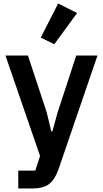

<svg xmlns="http://www.w3.org/2000/svg" viewBox="-20 -863 587 1093"><path d="M419 -789 289 -611 212 -649 311 -843ZM84 210V108H181L208 25L11 -547H139L246 -223L272 -115H278L308 -223L414 -547H535L313 101Q292 160 259 185Q226 210 161 210Z"/></svg>

Font: IBM Plex Sans JP SemiBold
Style: Regular
Weight: 600
Designer: Mike Abbink; Paul van der Laan; Pieter van Rosmalen; Wujin Sim; Yejin Wi; Jinhee Kim; Boomi Park; Yona Kim; Kichan Ma
Foundry: Sandoll Inc.
Version: Version 1.001